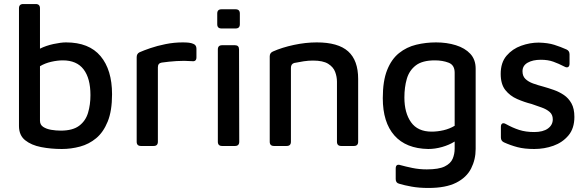

<svg xmlns="http://www.w3.org/2000/svg" viewBox="-20 -723 2914 951"><path d="M286 15Q232 15 183.5 5.5Q135 -4 104.5 -28.5Q74 -53 74 -99V-682Q74 -703 95 -703H157Q178 -703 178 -682V-482Q208 -497 245 -505Q282 -513 307 -513Q421 -513 478 -445Q535 -377 535 -256Q535 -174 513.5 -121Q492 -68 456.5 -38.5Q421 -9 376.5 3Q332 15 286 15ZM281 -76Q340 -76 372 -100Q404 -124 416 -164Q428 -204 428 -252Q428 -335 394 -379.5Q360 -424 291 -424Q265 -424 234 -417Q203 -410 178 -395V-125Q178 -105 194 -94.5Q210 -84 233.5 -80Q257 -76 281 -76Z M678 0Q657 0 657 -21V-440Q657 -457 671 -464Q691 -473 724.5 -484.5Q758 -496 800 -504.5Q842 -513 885 -513Q903 -513 915.5 -511.5Q928 -510 937 -506Q953 -500 953 -482V-439Q953 -417 931 -420Q892 -423 854 -420.5Q816 -418 781 -413Q762 -410 762 -390V-21Q762 0 741 0Z M1077 -582Q1056 -582 1056 -603V-656Q1056 -677 1077 -677H1147Q1168 -677 1168 -656V-603Q1168 -582 1147 -582ZM1080 0Q1059 0 1059 -21V-478Q1059 -499 1080 -499H1144Q1164 -499 1164 -478L1165 -21Q1165 0 1144 0Z M1316 -444Q1316 -461 1332 -468Q1377 -488 1435.5 -500.5Q1494 -513 1549 -513Q1655 -513 1704.5 -468.5Q1754 -424 1754 -332V-21Q1754 0 1733 0H1670Q1649 0 1649 -21V-318Q1649 -343 1640 -367Q1631 -391 1605.5 -407Q1580 -423 1530 -423Q1508 -423 1484.5 -419.5Q1461 -416 1437 -411Q1421 -406 1421 -387V-21Q1421 0 1400 0H1337Q1316 0 1316 -21Z M2101 15Q1991 13 1933.5 -52Q1876 -117 1876 -237Q1876 -322 1897.5 -376Q1919 -430 1956.5 -460Q1994 -490 2041.5 -501.5Q2089 -513 2140 -513Q2193 -513 2238 -499Q2283 -485 2309.5 -456.5Q2336 -428 2336 -383V15Q2336 67 2313.5 111.5Q2291 156 2239.5 182Q2188 208 2102 208Q2056 208 2019.5 201.5Q1983 195 1957 187Q1940 183 1940 164V112Q1940 87 1964 95Q1989 102 2023 109Q2057 116 2094 116Q2153 116 2182.5 101.5Q2212 87 2222 63.5Q2232 40 2232 13V-22Q2205 -5 2170 5Q2135 15 2101 15ZM2118 -71Q2147 -71 2177 -78Q2207 -85 2232 -100V-363Q2232 -401 2202 -412.5Q2172 -424 2134 -424Q2072 -424 2039.5 -399Q2007 -374 1995 -332.5Q1983 -291 1983 -240Q1983 -164 2016 -117.5Q2049 -71 2118 -71Z M2626 15Q2578 15 2543.5 6Q2509 -3 2476 -18Q2461 -25 2461 -42V-95Q2461 -107 2467.5 -111Q2474 -115 2485 -109Q2519 -90 2551.5 -79.5Q2584 -69 2626 -69Q2670 -69 2694 -86.5Q2718 -104 2718 -132Q2718 -155 2702.5 -168.5Q2687 -182 2663 -190.5Q2639 -199 2613 -208Q2577 -217 2541.5 -232.5Q2506 -248 2483 -277Q2460 -306 2460 -357Q2460 -413 2489 -447Q2518 -481 2561.5 -496.5Q2605 -512 2648 -512Q2694 -511 2725.5 -501Q2757 -491 2786 -478Q2801 -471 2801 -454V-408Q2801 -395 2794 -391Q2787 -387 2776 -393Q2747 -408 2720.5 -417.5Q2694 -427 2659 -427Q2619 -427 2593.5 -412.5Q2568 -398 2568 -370Q2568 -346 2582.5 -332Q2597 -318 2620.5 -309.5Q2644 -301 2671 -294Q2696 -287 2723 -277.5Q2750 -268 2773 -252.5Q2796 -237 2810.5 -211Q2825 -185 2825 -144Q2825 -87 2795.5 -52Q2766 -17 2721 -1Q2676 15 2626 15Z"/></svg>

Font: Pitagon Sans Medium
Style: Regular
Weight: 500
Designer: Travis Tran
Foundry: Pitagon
Version: Version 1.001; ttfautohint (v1.8.4.7-5d5b);gftools[0.9.26]